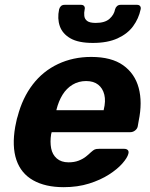

<svg xmlns="http://www.w3.org/2000/svg" viewBox="-20 -766 623 796"><path d="M244 10Q168 10 117.5 -18.5Q67 -47 48 -103Q29 -159 43 -240Q45 -248 47.5 -261.5Q50 -275 53 -283Q73 -360 115.5 -415.5Q158 -471 220.5 -500.5Q283 -530 358 -530Q442 -530 490.5 -495.5Q539 -461 555 -401.5Q571 -342 555 -265L551 -242Q549 -232 540 -225Q531 -218 520 -218H194Q194 -217 193.5 -214.5Q193 -212 192 -210Q187 -178 192 -151.5Q197 -125 215.5 -109Q234 -93 264 -93Q288 -93 306 -100Q324 -107 336.5 -117Q349 -127 356 -134Q367 -144 373 -146.5Q379 -149 391 -149H495Q505 -149 510 -143.5Q515 -138 512 -128Q508 -112 487.5 -88.5Q467 -65 432 -42.5Q397 -20 349.5 -5Q302 10 244 10ZM214 -309H410V-311Q419 -347 412.5 -373.5Q406 -400 387 -415Q368 -430 337 -430Q306 -430 281 -415Q256 -400 239.5 -373.5Q223 -347 214 -311ZM365 -588Q305 -588 272 -607Q239 -626 228 -657.5Q217 -689 225 -727Q227 -735 232.5 -740.5Q238 -746 248 -746H316Q325 -746 329 -740.5Q333 -735 331 -727Q328 -713 329.5 -700Q331 -687 341.5 -679Q352 -671 377 -671Q415 -671 434 -688Q453 -705 457 -727Q459 -735 465 -740.5Q471 -746 480 -746H548Q557 -746 561 -740.5Q565 -735 563 -727Q555 -689 532 -657.5Q509 -626 467.5 -607Q426 -588 365 -588Z"/></svg>

Font: Rubik Light SemiBold
Style: Italic
Weight: 600
Italic angle: -12°
Version: Version 2.104